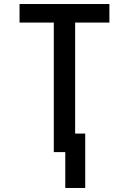

<svg xmlns="http://www.w3.org/2000/svg" viewBox="-20 -755 640 953"><path d="M304 178V0H247V-643H77V-735H523V-643H353V-92H403V178Z"/></svg>

Font: Iosevka Aile Semibold
Style: Regular
Weight: 600
Designer: Belleve Invis
Foundry: Belleve Invis
Version: Version 31.1.0; ttfautohint (v1.8.4)